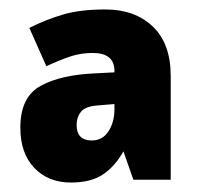

<svg xmlns="http://www.w3.org/2000/svg" viewBox="-20 -742 419 406"><path d="M203 -722Q265 -722 303 -686Q341 -650 341 -581V-362H262L241 -422Q223 -390 197.5 -373Q172 -356 130 -356Q82 -356 52.5 -387Q23 -418 23 -472Q23 -537 66 -560.5Q109 -584 183 -587L222 -589V-592Q222 -630 176 -630Q151 -630 128.5 -622.5Q106 -615 78 -602L42 -683Q78 -701 114 -711.5Q150 -722 203 -722ZM186 -519Q160 -517 151 -505.5Q142 -494 142 -478Q142 -445 174 -445Q197 -445 209.5 -464.5Q222 -484 222 -511V-522Z"/></svg>

Font: Noto Sans SemiCondensed Black
Style: Regular
Weight: 900
Width: 4
Designer: Monotype Design Team
Foundry: Monotype Imaging Inc.
Version: Version 2.013; ttfautohint (v1.8.4.7-5d5b)